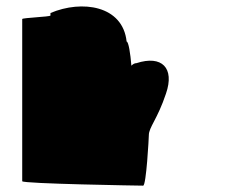

<svg xmlns="http://www.w3.org/2000/svg" viewBox="-20 -585 735 605"><path d="M50 -14C50 -6 421 0 431 0C441 0 449 -152 449 -159C449 -184 476 -209 503 -290C531 -371 490 -412 410 -386C404 -386 399 -383 394 -378C391 -416 385 -454 379 -454C367 -568 238 -586 139 -544V-536C138 -532 50 -529 50 -525Z"/></svg>

Font: Ampere
Style: SCExt
Weight: 400
Version: Version 1